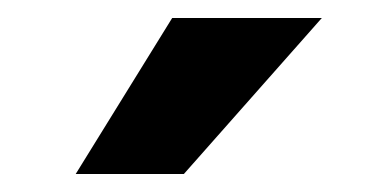

<svg xmlns="http://www.w3.org/2000/svg" viewBox="-20 -783 416 213"><path d="M171 -763H337L184 -590H64Z"/></svg>

Font: Mplus 1p Bold
Style: Bold
Weight: 700
Version: Version 1.061